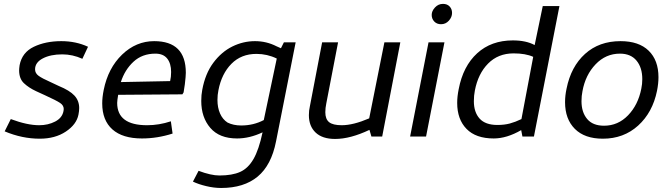

<svg xmlns="http://www.w3.org/2000/svg" viewBox="-20 -696 3419 979"><path d="M303.8 -130Q305 -133.8 305 -140Q305 -158.8 286.2 -171.2Q267.5 -183.8 210 -210L163.8 -231.2Q126.2 -248.8 101.9 -271.9Q77.5 -295 77.5 -337.5Q77.5 -346.2 80 -363.8Q92.5 -428.8 152.5 -457.5Q212.5 -486.2 292.5 -486.2Q367.5 -486.2 428.8 -457.5L400 -396.2Q350 -418.8 297.5 -418.8Q237.5 -418.8 198.1 -398.1Q158.8 -377.5 158.8 -342.5Q158.8 -322.5 176.9 -309.4Q195 -296.2 237.5 -277.5L280 -257.5Q335 -235 359.4 -208.8Q383.8 -182.5 383.8 -145Q383.8 -130 380 -111.2Q370 -61.2 315.6 -25Q261.2 11.2 182.5 11.2Q92.5 11.2 3.8 -26.2L35 -88.8Q118.8 -57.5 180 -57.5Q225 -57.5 261.2 -76.2Q297.5 -95 303.8 -130Z M927.5 -325Q927.5 -308.8 922.5 -266.2L916.2 -225L910 -215L582.5 -212.5Q577.5 -182.5 577.5 -171.2Q577.5 -57.5 730 -57.5Q791.2 -57.5 851.2 -77.5L860 -15Q782.5 10 703.8 10Q605 10 553.1 -36.2Q501.2 -82.5 501.2 -168.8Q501.2 -200 508.8 -237.5Q531.2 -348.8 602.5 -417.5Q673.8 -486.2 766.2 -486.2Q927.5 -486.2 927.5 -325ZM852.5 -328.8Q852.5 -372.5 832.5 -397.5Q812.5 -422.5 772.5 -422.5Q705 -422.5 660.6 -381.2Q616.2 -340 596.2 -277.5L847.5 -282.5Q852.5 -303.8 852.5 -328.8Z M1188.8 10Q1098.8 10 1052.5 -43.8Q1006.2 -97.5 1006.2 -181.2Q1006.2 -212.5 1011.2 -237.5Q1026.2 -320 1067.5 -375.6Q1108.8 -431.2 1164.4 -458.8Q1220 -486.2 1280 -486.2Q1338.8 -486.2 1390 -460L1412.5 -450L1427.5 -480H1487.5L1387.5 25Q1363.8 146.2 1293.8 204.4Q1223.8 262.5 1107.5 262.5Q1071.2 262.5 1031.9 253.1Q992.5 243.8 963.8 230L992.5 175Q1056.2 198.8 1098.8 198.8Q1163.8 198.8 1204.4 180.6Q1245 162.5 1272.5 115Q1300 67.5 1318.8 -21.2Q1252.5 10 1188.8 10ZM1325 -83.8 1391.2 -397.5Q1342.5 -421.2 1287.5 -421.2Q1210 -421.2 1160 -370.6Q1110 -320 1093.8 -236.2Q1088.8 -212.5 1088.8 -186.2Q1088.8 -147.5 1101.9 -117.5Q1115 -87.5 1140 -71.2Q1170 -56.2 1210 -56.2Q1272.5 -56.2 1325 -83.8Z M1638.8 -123.8Q1638.8 -88.8 1658.1 -73.1Q1677.5 -57.5 1722.5 -57.5Q1781.2 -57.5 1862.5 -92.5L1940 -480H2021.2L1928.8 0H1873.8L1863.8 -33.8Q1766.2 12.5 1688.8 12.5Q1623.8 12.5 1589.4 -20Q1555 -52.5 1555 -108.8Q1555 -132.5 1560 -153.8L1622.5 -480H1703.8L1643.8 -168.8Q1638.8 -145 1638.8 -123.8Z M2181.2 -620Q2181.2 -640 2198.1 -658.1Q2215 -676.2 2238.8 -676.2Q2260 -676.2 2272.5 -663.1Q2285 -650 2285 -630Q2285 -608.8 2268.8 -590.6Q2252.5 -572.5 2228.8 -572.5Q2207.5 -572.5 2194.4 -586.2Q2181.2 -600 2181.2 -620ZM2152.5 0H2071.2L2165 -480H2246.2Z M2311.2 -171.2Q2311.2 -203.8 2318.8 -241.2Q2341.2 -358.8 2413.1 -424.4Q2485 -490 2595 -490Q2662.5 -490 2706.2 -466.2L2747.5 -665H2832.5L2702.5 0H2643.8L2637.5 -32.5Q2563.8 10 2497.5 10Q2406.2 10 2358.8 -38.8Q2311.2 -87.5 2311.2 -171.2ZM2638.8 -88.8 2698.8 -406.2Q2660 -423.8 2598.8 -423.8Q2520 -423.8 2468.8 -371.9Q2417.5 -320 2401.2 -233.8Q2396.2 -208.8 2396.2 -180Q2396.2 -123.8 2425.6 -91.2Q2455 -58.8 2516.2 -58.8Q2551.2 -58.8 2579.4 -66.2Q2607.5 -73.8 2638.8 -88.8Z M2861.2 -175Q2861.2 -208.8 2868.8 -243.8Q2891.2 -356.2 2963.1 -421.2Q3035 -486.2 3143.8 -486.2Q3237.5 -486.2 3287.5 -437.5Q3337.5 -388.8 3337.5 -302.5Q3337.5 -270 3330 -232.5Q3307.5 -122.5 3233.8 -55.6Q3160 11.2 3053.8 11.2Q2961.2 11.2 2911.2 -38.8Q2861.2 -88.8 2861.2 -175ZM2950 -231.2Q2945 -207.5 2945 -180Q2945 -123.8 2973.8 -89.4Q3002.5 -55 3060 -55Q3131.2 -55 3182.5 -108.1Q3233.8 -161.2 3250 -243.8Q3255 -267.5 3255 -292.5Q3255 -351.2 3225.6 -386.9Q3196.2 -422.5 3141.2 -422.5Q3068.8 -422.5 3016.9 -368.1Q2965 -313.8 2950 -231.2Z"/></svg>

Font: Cambay
Style: Italic
Weight: 400
Italic angle: -11°
Designer: Pooja Saxena
Foundry: Pooja Saxena
Version: Version 1.019;PS 001.019;hotconv 1.0.70;makeotf.lib2.5.58329